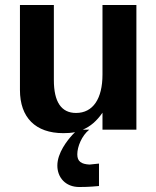

<svg xmlns="http://www.w3.org/2000/svg" viewBox="-20 -520 626 770"><path d="M377 136 339 140C306 138 290 128 290 99C290 68 308 24 338 0H312C343 -13 368 -35 391 -68V0H527V-500H391V-221C391 -124 353 -67 285 -67C226 -67 196 -111 196 -199V-500H60V-159C60 -49 122 14 234 14C251 14 266 13 281 10L271 20C250 43 210 93 210 144C210 191 242 230 298 230C310 230 336 230 377 226Z"/></svg>

Font: Perun
Style: Bold
Weight: 700
Foundry: Copyright (c) Stefan Peev, Context Ltd, 2016
Version: Version 1.089